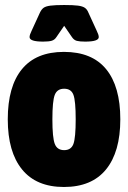

<svg xmlns="http://www.w3.org/2000/svg" viewBox="-20 -738 510 766"><path d="M235 8Q125 8 68 -62Q11 -132 11 -262Q11 -393 67.5 -462Q124 -531 235 -531Q347 -531 403.5 -462Q460 -393 460 -262Q460 -132 403 -62Q346 8 235 8ZM236 -139Q264 -139 273 -164Q282 -189 282 -262Q282 -335 273 -359.5Q264 -384 236 -384Q208 -384 198.5 -359.5Q189 -335 189 -262Q189 -189 198.5 -164Q208 -139 236 -139ZM152 -572Q98 -572 98 -590Q98 -599 106 -615L139 -687Q145 -700 153.5 -706.5Q162 -713 181 -715.5Q200 -718 236 -718Q273 -718 291.5 -715.5Q310 -713 319 -706.5Q328 -700 333 -687L366 -615Q374 -599 374 -590Q374 -572 320 -572Q298 -572 286.5 -575Q275 -578 267 -590L236 -635L205 -590Q198 -579 186.5 -575.5Q175 -572 152 -572Z"/></svg>

Font: Asap Condensed Black
Style: Regular
Weight: 900
Width: 3
Designer: Pablo Cosgaya
Foundry: Omnibus-Type
Version: Version 3.001; ttfautohint (v1.8.4.7-5d5b)